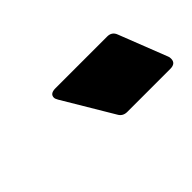

<svg xmlns="http://www.w3.org/2000/svg" viewBox="-29 -811 344 344"><g transform="rotate(-45 142.5 -639.5)"><path d="M285 -591Q285 -579 271 -579H162Q151 -579 146 -588L90 -682Q87 -687 87 -690Q87 -700 101 -700H232Q244 -700 248 -689L284 -597Q285 -595 285 -591Z"/></g></svg>

Font: Barlow Black
Style: Italic
Weight: 900
Italic angle: -7°
Designer: Jeremy Tribby
Foundry: Tribby Type
Version: Version 1.408